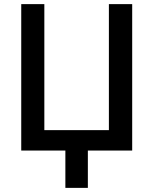

<svg xmlns="http://www.w3.org/2000/svg" viewBox="-20 -730 743 931"><path d="M297 0V181H406V0H621V-710H508V-99H195V-710H83V0Z"/></svg>

Font: RT Raleway SemiBold
Style: Regular
Weight: 400
Designer: Matt McInerney, Pablo Impallari, Rodrigo Fuenzalida — Edited by Milan Moffatt in April 2016
Foundry: Matt McInerney, Pablo Impallari, Rodrigo Fuenzalida — Edited by Milan Moffatt in April 2016
Version: Version 3.001